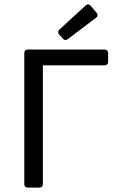

<svg xmlns="http://www.w3.org/2000/svg" viewBox="-20 -848 539 868"><path d="M247.1 -692.4 264.6 -672.9C270.5 -666 278.3 -665 286.1 -670.9L414.1 -767.6C422.9 -774.4 422.9 -782.2 417 -790L389.6 -822.3C382.8 -830.1 374 -830.1 367.2 -823.2L249 -714.8C242.2 -708 240.2 -699.2 247.1 -692.4ZM89.8 -608.4V-15.6C89.8 -5.9 95.7 0 105.5 0H158.2C168 0 173.8 -5.9 173.8 -15.6V-552.7H453.1C462.9 -552.7 468.8 -558.6 468.8 -568.4V-608.4C468.8 -618.2 462.9 -624 453.1 -624H105.5C95.7 -624 89.8 -618.2 89.8 -608.4Z"/></svg>

Font: Ed Sans Neue
Style: Regular
Weight: 400
Designer: Stephen Hutchings
Version: Version 1.004;PS 001.004;hotconv 1.0.88;makeotf.lib2.5.64775